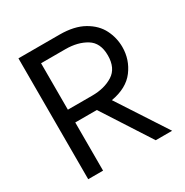

<svg xmlns="http://www.w3.org/2000/svg" viewBox="-162 -832 929 963"><g transform="rotate(-30 302.5 -350.0)"><path d="M313 -700Q398 -700 452.5 -669Q507 -638 531 -590Q555 -542 555 -489Q555 -416 511.5 -358Q468 -300 376 -284L561 0H466L286 -279H161V0H75V-700ZM302 -353Q373 -353 422 -384Q471 -415 471 -489Q471 -562 422 -592Q373 -622 302 -622H161V-353Z"/></g></svg>

Font: Lopes Sans
Style: Regular
Weight: 400
Designer: Gabriel Lam, Diego Maldonado
Foundry: TypeRant, Foresti Design
Version: Version 4.000